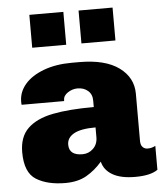

<svg xmlns="http://www.w3.org/2000/svg" viewBox="-54 -797 731 855"><g transform="rotate(-5 312.0 -370.0)"><path d="M551 -359V-148Q551 -129 560 -120Q569 -111 582 -111Q601 -111 617 -120V-13Q585 10 516 10Q452 10 415 -11.5Q378 -33 369 -71Q337 -34 298.5 -12Q260 10 204 10Q124 10 74 -21Q24 -52 24 -143Q24 -212 63 -249.5Q102 -287 174.5 -301.5Q247 -316 359 -316V-345Q359 -373 340.5 -389Q322 -405 294 -405Q271 -405 250.5 -391.5Q230 -378 230 -358V-354H40Q39 -357 39 -368Q39 -411 68.5 -445.5Q98 -480 152.5 -500.5Q207 -521 279 -521H312Q428 -521 489.5 -476Q551 -431 551 -359ZM231 -159Q231 -111 291 -111Q319 -111 339 -130.5Q359 -150 359 -181V-225Q293 -225 262 -207.5Q231 -190 231 -159ZM261 -603H109V-750H261ZM481 -603H329V-750H481Z"/></g></svg>

Font: Chivo Black
Style: Regular
Weight: 900
Designer: Hector Gatti
Foundry: Omnibus-Type
Version: Version 1.007